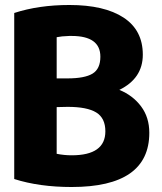

<svg xmlns="http://www.w3.org/2000/svg" viewBox="-20 -735 648 769"><path d="M578 -203Q578 14 267 14Q137 14 37 -18V-683Q135 -715 258 -715Q398 -715 475 -664.5Q552 -614 552 -516Q552 -421 458 -375Q512 -353 545 -309Q578 -265 578 -203ZM382 -508Q382 -591 267 -591H264H257Q226 -590 207 -586V-421H250Q319 -421 350.5 -440Q382 -459 382 -508ZM402 -209Q402 -262 365.5 -284.5Q329 -307 251 -307Q243 -307 228.5 -306.5Q214 -306 207 -306V-119Q237 -113 267 -113Q402 -113 402 -209Z"/></svg>

Font: Repo
Style: ExtraBold
Weight: 800
Designer: Stefan Peev
Foundry: Context Ltd
Version: Version 001.000